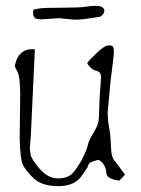

<svg xmlns="http://www.w3.org/2000/svg" viewBox="-20 -595 478 653"><path d="M93.8 -562Q99.6 -564 115.2 -566.4Q130.9 -568.8 190.4 -568.8Q250 -568.8 270.5 -572Q291 -575.2 306.6 -575.2Q322.3 -575.2 329.1 -569.3Q335 -564.5 335 -559.1Q335 -559.1 335 -558.1Q334 -550.8 330.1 -545.9L322.3 -538.6Q314.5 -537.6 281.2 -532.2Q257.8 -528.3 242.2 -528.3Q239.3 -528.3 236.3 -528.3Q233.4 -528.3 230.5 -528.3L181.6 -533.2L121.1 -529.3Q105.5 -529.3 99.6 -533.2Q93.8 -538.1 92.8 -546.9Q92.8 -546.9 92.8 -552.7Q92.8 -558.1 93.8 -562ZM318.4 -49.8Q317.4 -50.8 315.4 -50.8Q310.5 -50.8 298.8 -46.9Q283.2 -42 281.2 -36.1Q279.3 -29.3 277.3 -25.4L260.7 -1Q236.3 38.1 179.2 38.1Q122.1 38.1 94.2 11.2Q66.4 -15.6 57.6 -35.2Q48.8 -54.7 46.9 -124L48.8 -276.4Q47.9 -335 39.6 -350.6Q31.2 -366.2 30.3 -371.1Q31.2 -376 35.2 -388.7Q50.8 -427.7 87.9 -427.7H98.6L85 -136.7L82 -95.7L81.1 -93.8L84 -69.3Q86.9 -53.7 114.3 -21.5Q142.6 11.7 177.7 11.7H178.7Q212.9 11.7 230.5 -9.8Q248 -31.2 261.7 -58.6Q275.4 -85.9 278.8 -102.1Q282.2 -118.2 296.9 -141.6Q311.5 -165 314.5 -180.2Q317.4 -195.3 318.4 -254.9L323.2 -326.2L324.2 -329.1L322.3 -341.8V-343.8L321.3 -344.7Q316.4 -352.5 305.7 -355Q294.9 -357.4 286.6 -366.7Q278.3 -376 276.4 -379.9Q282.2 -389.6 309.1 -415Q335.9 -440.4 347.7 -440.4Q359.4 -441.4 363.3 -437.5Q367.2 -433.6 367.2 -419.9Q367.2 -419.9 367.2 -418.9Q367.2 -403.3 356.4 -323.2L345.7 -208L346.7 -205.1Q346.7 -183.6 351.6 -158.7Q356.4 -133.8 357.4 -96.2Q358.4 -58.6 371.1 -46.9L405.3 -1L385.7 19.5L370.1 16.6Q342.8 9.8 341.8 -5.9Q339.8 -35.2 318.4 -49.8Z"/></svg>

Font: Drukaatie burti
Style: Thin
Weight: 100
Version: Version 0.14